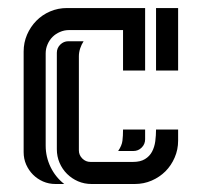

<svg xmlns="http://www.w3.org/2000/svg" viewBox="-20 -460 504 480"><path d="M152.3 -384.8Q140.6 -384.8 129.9 -380.1Q119.1 -375.5 111.3 -367.7Q103.5 -359.9 98.9 -349.1Q94.2 -338.4 94.2 -326.7V-95.7Q94.2 -67.9 106.4 -42.5Q118.7 -17.1 140.6 0H118.7Q102.1 0 87.6 -6.3Q73.2 -12.7 62.5 -23.4Q51.8 -34.2 45.4 -48.6Q39.1 -63 39.1 -79.6V-331.1Q39.1 -353.5 47.6 -373.3Q56.2 -393.1 70.8 -408Q85.4 -422.9 105.2 -431.4Q125 -439.9 147.5 -439.9H342.8V-283.7H287.6V-384.8ZM177.2 -84Q177.2 -72.3 185.8 -63.7Q194.3 -55.2 206.1 -55.2H312.5Q331.1 -55.2 342.5 -62.3Q354 -69.3 360.1 -80.8Q366.2 -92.3 368.2 -106.9Q370.1 -121.6 370.1 -136.2H425.3V-108.4Q425.3 -85.9 416.7 -66.2Q408.2 -46.4 393.6 -31.7Q378.9 -17.1 359.1 -8.5Q339.4 0 316.9 0H209Q190.9 0 175 -6.8Q159.2 -13.7 147.5 -25.4Q135.7 -37.1 128.9 -53Q122.1 -68.8 122.1 -86.9V-328.1Q122.1 -339.8 130.6 -348.4Q139.2 -356.9 150.9 -356.9H189Q183.6 -348.6 180.4 -338.9Q177.2 -329.1 177.2 -319.3ZM425.3 -283.7H370.1V-439.9H425.3ZM275.4 -82.5Q284.7 -96.2 286.1 -108.2Q287.6 -120.1 287.6 -136.2H342.8V-111.8Q342.8 -99.6 334.2 -91.1Q325.7 -82.5 313.5 -82.5Z"/></svg>

Font: Isar CAT
Style: Regular
Weight: 400
Designer: Digitized by Peter Wiegel
Foundry: CAT-Fonts, Peter Wiegel
Version: Version 1.000; ttfautohint (v1.3)